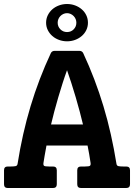

<svg xmlns="http://www.w3.org/2000/svg" viewBox="-30 -943 672 963"><path d="M386.2 -318.8Q379.4 -348.1 369.9 -383.3Q360.4 -418.5 349.9 -454.8Q339.4 -491.2 327.9 -526.4Q316.4 -561.5 306.2 -590.8Q295.4 -561.5 284.2 -526.4Q272.9 -491.2 262.2 -454.8Q251.5 -418.5 242.2 -383.3Q232.9 -348.1 226.1 -318.8ZM622.1 -19Q622.1 0 603 0H376.5Q357.4 0 357.4 -19V-88.9Q357.4 -107.9 376.5 -107.9H396.5Q416.5 -107.9 421.1 -111.6Q425.8 -115.2 424.3 -126Q420.9 -150.9 417.2 -170.4Q413.6 -189.9 409.2 -212.9H203.1Q197.8 -184.1 194.1 -163.3Q190.4 -142.6 188 -126Q186.5 -114.7 191.2 -111.3Q195.8 -107.9 215.8 -107.9H235.8Q254.9 -107.9 254.9 -88.9V-19Q254.9 0 235.8 0H8.8Q-9.8 0 -9.8 -19V-88.9Q-9.8 -107.9 8.8 -107.9H23.9Q40.5 -107.9 48.6 -109.9Q56.6 -111.8 58.1 -121.1Q82 -272.9 123.3 -410.2Q164.6 -547.4 225.1 -676.8Q230.5 -688 245.1 -688H367.2Q381.8 -688 387.2 -676.8Q417.5 -611.8 442.9 -545.2Q468.3 -478.5 489 -409.7Q509.8 -340.8 525.9 -268.8Q542 -196.8 554.2 -121.1Q555.7 -111.8 563.5 -109.9Q571.3 -107.9 587.9 -107.9H603Q622.1 -107.9 622.1 -88.9ZM411.1 -829.1Q411.1 -809.1 402.8 -792Q394.5 -774.9 380.1 -762.5Q365.7 -750 346.7 -742.9Q327.6 -735.8 306.2 -735.8Q285.2 -735.8 265.9 -742.9Q246.6 -750 232.4 -762.5Q218.3 -774.9 209.7 -792Q201.2 -809.1 201.2 -829.1Q201.2 -849.1 209.7 -866.5Q218.3 -883.8 232.4 -896.2Q246.6 -908.7 265.9 -915.8Q285.2 -922.9 306.2 -922.9Q327.6 -922.9 346.7 -915.8Q365.7 -908.7 380.1 -896.2Q394.5 -883.8 402.8 -866.5Q411.1 -849.1 411.1 -829.1ZM353 -829.1Q353 -838.9 349.4 -847.4Q345.7 -856 339.4 -862.5Q333 -869.1 324.5 -873Q315.9 -877 306.2 -877Q296.4 -877 287.8 -873Q279.3 -869.1 272.9 -862.5Q266.6 -856 262.9 -847.4Q259.3 -838.9 259.3 -829.1Q259.3 -809.6 272.9 -795.9Q286.6 -782.2 306.2 -782.2Q326.2 -782.2 339.6 -795.9Q353 -809.6 353 -829.1Z"/></svg>

Font: New Telegraph
Style: Bold
Weight: 700
Designer: Frank Baranowski
Foundry: Frank Baranowski
Version: Version 3.001